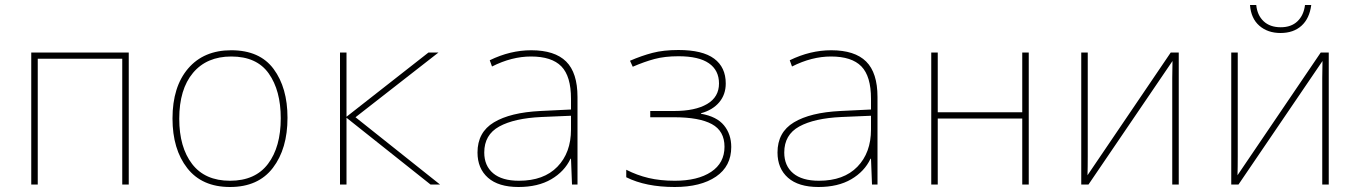

<svg xmlns="http://www.w3.org/2000/svg" viewBox="-20 -738 5440 768"><path d="M105 -528H495V0H469V-503H131V0H105Z M670 -264Q670 -391 732.5 -464Q795 -537 905 -537Q1019 -537 1074.5 -462Q1130 -387 1130 -267Q1130 -143 1071.5 -66.5Q1013 10 900 10Q788 10 729 -65.5Q670 -141 670 -264ZM1103 -265Q1103 -376 1055 -444Q1007 -512 905 -512Q807 -512 752 -446.5Q697 -381 697 -263Q697 -149 748.5 -82Q800 -15 900 -15Q1001 -15 1052 -82.5Q1103 -150 1103 -265Z M1340 -528H1366V-271L1694 -528H1734L1402 -269L1740 0H1702L1366 -267V0H1340Z M1890 -128Q1890 -209 1955.5 -248.5Q2021 -288 2141 -294L2264 -300V-343Q2264 -433 2225.5 -472.5Q2187 -512 2104 -512Q2027 -512 1948 -472L1939 -497Q2021 -537 2105 -537Q2199 -537 2244.5 -492Q2290 -447 2290 -350V0H2268L2264 -103H2262Q2238 -52 2185 -21Q2132 10 2054 10Q1974 10 1932 -27Q1890 -64 1890 -128ZM2264 -220V-275L2146 -270Q2037 -265 1977 -232Q1917 -199 1917 -128Q1917 -75 1952.5 -45Q1988 -15 2056 -15Q2155 -15 2209.5 -71Q2264 -127 2264 -220Z M2485 -29V-59Q2528 -37 2574.5 -26Q2621 -15 2679 -15Q2771 -15 2824.5 -50.5Q2878 -86 2878 -151Q2878 -214 2827.5 -241.5Q2777 -269 2676 -269H2581V-294H2676Q2761 -294 2808.5 -322Q2856 -350 2856 -404Q2856 -457 2815.5 -485Q2775 -513 2694 -513Q2639 -513 2598 -502Q2557 -491 2511 -471L2500 -495Q2546 -515 2590 -526.5Q2634 -538 2694 -538Q2790 -538 2836.5 -503.5Q2883 -469 2883 -404Q2883 -360 2857 -329Q2831 -298 2784 -285V-283Q2847 -272 2876 -236.5Q2905 -201 2905 -150Q2905 -73 2844 -31.5Q2783 10 2679 10Q2563 10 2485 -29Z M3090 -128Q3090 -209 3155.5 -248.5Q3221 -288 3341 -294L3464 -300V-343Q3464 -433 3425.5 -472.5Q3387 -512 3304 -512Q3227 -512 3148 -472L3139 -497Q3221 -537 3305 -537Q3399 -537 3444.5 -492Q3490 -447 3490 -350V0H3468L3464 -103H3462Q3438 -52 3385 -21Q3332 10 3254 10Q3174 10 3132 -27Q3090 -64 3090 -128ZM3464 -220V-275L3346 -270Q3237 -265 3177 -232Q3117 -199 3117 -128Q3117 -75 3152.5 -45Q3188 -15 3256 -15Q3355 -15 3409.5 -71Q3464 -127 3464 -220Z M3705 -528H3731V-289H4069V-528H4095V0H4069V-264H3731V0H3705Z M4305 -528H4331V-114Q4331 -68 4330 -37L4663 -528H4695V0H4669V-426Q4669 -465 4670 -494L4334 0H4305Z M4905 -528H4931V-114Q4931 -68 4930 -37L5263 -528H5295V0H5269V-426Q5269 -465 5270 -494L4934 0H4905ZM4980 -718H5005Q5009 -677 5034.5 -653Q5060 -629 5103 -629Q5145 -629 5170 -653Q5195 -677 5200 -718H5225Q5218 -664 5186 -635Q5154 -606 5102 -606Q5051 -606 5017.5 -635Q4984 -664 4980 -718Z"/></svg>

Font: Noto Sans Mono UI Thin
Style: Regular
Weight: 250
Monospace: yes
Designer: Monotype Design team
Foundry: Monotype Imaging Inc.
Version: Version 1.000